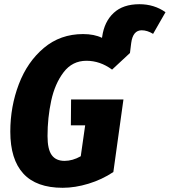

<svg xmlns="http://www.w3.org/2000/svg" viewBox="-20 -875 807 913"><path d="M767 -817 708 -714Q680 -731 654 -731Q612 -731 604 -671L598 -623L513 -544Q456 -586 391 -586Q324 -586 282.5 -531.5Q241 -477 223.5 -396Q206 -315 206 -228Q206 -165 226 -137.5Q246 -110 287 -110Q325 -110 364 -132L385 -279H317L318 -402H567L519 -57Q465 -21 401 -1.5Q337 18 278 18Q153 18 91 -49.5Q29 -117 29 -249Q29 -368 69.5 -474.5Q110 -581 188.5 -647Q267 -713 375 -713Q428 -713 465 -695L466 -701Q476 -772 520.5 -813.5Q565 -855 643 -855Q713 -855 767 -817Z"/></svg>

Font: Fira Sans Condensed ExtraBold
Style: Italic
Weight: 800
Width: 3
Italic angle: -8°
Designer: bBox Type GmbH & Carrois Corporate GbR & Edenspiekermann AG
Foundry: bBox Type GmbH & Carrois Corporate GbR & Edenspiekermann AG
Version: Version 4.301